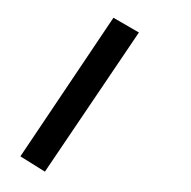

<svg xmlns="http://www.w3.org/2000/svg" viewBox="-36 -274 420 422"><g transform="rotate(5 173.5 -63.0)"><path d="M198.2 -237.8 256.8 -210.4Q256.8 -210.4 77.6 112.3L21 83.5Q21 83.5 198.2 -237.8Z"/></g></svg>

Font: Elshan
Style: Regular
Weight: 400
Foundry: DejaVu fonts team - Redesigned by Saber Rastikerdar (Samim font) - Edited by Jalil Hamdollahi
Version: Version 0.9.9; ttfautohint (v1.4.1.5-446e)